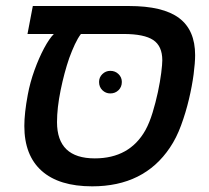

<svg xmlns="http://www.w3.org/2000/svg" viewBox="-20 -622 710 651"><path d="M556.2 -121.6Q468.3 9.8 292.5 9.8Q180.2 9.8 121.3 -42.7Q62.5 -95.2 62.5 -194.8Q62.5 -238.3 74.2 -300.8Q82 -342.8 96.9 -384Q111.8 -425.3 129.4 -458.3Q147 -491.2 162.6 -506.8H73.2L91.3 -601.6H417.5Q532.7 -601.6 587.2 -560.8Q641.6 -520 641.6 -435.1Q641.6 -409.7 636.5 -370.1Q631.3 -330.6 620.6 -285.4Q609.9 -240.2 594 -197Q578.1 -153.8 556.2 -121.6ZM254.4 -506.8Q243.7 -492.7 233.9 -471.7Q224.1 -450.7 214.8 -425.3Q197.8 -376 185.5 -315.9Q173.3 -255.9 173.3 -208Q173.3 -146.5 205.3 -115.7Q237.3 -85 301.3 -85Q419.4 -85 473.1 -180.7Q486.8 -205.6 497.3 -240Q507.8 -274.4 515.4 -309.8Q522.9 -345.2 526.6 -374.5Q530.3 -403.8 530.3 -417.5Q530.3 -465.8 499.5 -486.3Q468.8 -506.8 398.4 -506.8ZM315.9 -344.2Q315.9 -359.9 327.1 -370.8Q338.4 -381.8 354 -381.8Q370.6 -381.8 381.8 -370.8Q393.1 -359.9 393.1 -344.2Q393.1 -327.1 381.8 -316.2Q370.6 -305.2 354 -305.2Q338.4 -305.2 327.1 -316.2Q315.9 -327.1 315.9 -344.2Z"/></svg>

Font: Arimo Medium
Style: Italic
Weight: 500
Italic angle: -12°
Designer: Steve Matteson
Foundry: Monotype Imaging Inc.
Version: Version 1.33